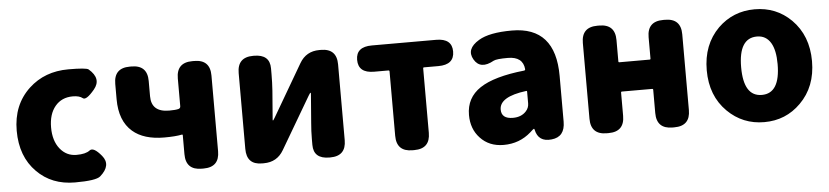

<svg xmlns="http://www.w3.org/2000/svg" viewBox="-40 -790 4367 1012"><g transform="rotate(-5 2144.0 -284.5)"><path d="M323 14Q200 14 122 -65Q40 -147 40 -284Q40 -421 130 -505Q214 -583 339 -583Q434 -583 446 -573Q509 -519 464 -465Q419 -411 402 -425Q385 -439 350 -439Q291 -439 256.5 -397.5Q222 -356 222 -285.5Q222 -215 256 -172.5Q290 -130 343 -130Q392 -130 413.5 -147Q435 -164 477 -113Q520 -61 457 -6Q434 14 323 14Z M994 0Q910 0 910 -84V-184Q910 -189 905 -188Q871 -181 812 -181Q704 -181 645 -232Q579 -289 579 -404V-485Q579 -569 663 -569H672Q756 -569 756 -485V-404Q756 -320 850 -320Q883 -320 899 -324Q910 -327 910 -338V-485Q910 -569 994 -569H1004Q1088 -569 1088 -485V-84Q1088 0 1004 0Z M1313 0Q1232 0 1232 -84V-485Q1232 -569 1316 -569H1320Q1404 -569 1404 -495V-465Q1404 -421 1401 -377L1389 -225Q1389 -220 1390.5 -220Q1392 -220 1401 -235L1561 -509Q1596 -569 1666 -569H1674Q1758 -569 1758 -485V-84Q1758 0 1674 0H1670Q1586 0 1586 -74V-104Q1586 -148 1590 -192L1602 -344Q1602 -349 1600 -349Q1598 -349 1589 -334L1428 -60Q1393 0 1323 0Z M2109 0Q2025 0 2025 -84V-425Q2025 -430 2020 -430H1944Q1860 -430 1860 -500Q1860 -569 1944 -569H2284Q2368 -569 2368 -500Q2368 -430 2284 -430H2208Q2203 -430 2203 -425V-84Q2203 0 2119 0Z M2591 14Q2514 14 2467 -37Q2422 -85 2422 -159Q2422 -250 2497 -300Q2572 -350 2732 -367Q2738 -368 2738 -374Q2732 -441 2652 -441Q2592 -441 2577 -433Q2504 -392 2471 -449Q2438 -506 2510 -549Q2566 -583 2686 -583Q2916 -583 2916 -323V-81Q2916 0 2845 7Q2774 15 2760 -52Q2759 -57 2756.5 -57Q2754 -57 2736 -40Q2675 14 2591 14ZM2652 -124Q2696 -124 2721 -151Q2738 -169 2738 -193V-255Q2738 -260 2733 -259Q2591 -241 2591 -173Q2591 -124 2652 -124Z M3137 0Q3053 0 3053 -84V-485Q3053 -569 3137 -569H3147Q3231 -569 3231 -485V-372Q3231 -367 3236 -367H3396Q3401 -367 3401 -372V-485Q3401 -569 3485 -569H3495Q3579 -569 3579 -485V-84Q3579 0 3495 0H3485Q3401 0 3401 -84V-207Q3401 -212 3396 -212H3236Q3231 -212 3231 -207V-84Q3231 0 3147 0Z M3776 -65Q3691 -149 3691 -284.5Q3691 -420 3776 -505Q3856 -583 3970 -583Q4084 -583 4163 -505Q4248 -420 4248 -284.5Q4248 -149 4163 -65Q4084 14 3970 14Q3856 14 3776 -65ZM4066 -285Q4066 -358 4043 -397Q4018 -439 3970 -439Q3873 -439 3873 -284.5Q3873 -130 3969.5 -130Q4066 -130 4066 -285Z"/></g></svg>

Font: Resource Han Rounded TW Heavy
Style: Regular
Weight: 900
Designer: Cyano Hao (round all glyphs); Ryoko NISHIZUKA 西塚涼子 (kana, bopomofo & ideographs); Paul D. Hunt (Latin, Greek & Cyrillic)
Foundry: Cyano Hao
Version: 0.990